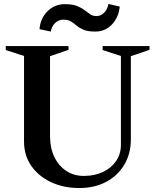

<svg xmlns="http://www.w3.org/2000/svg" viewBox="-20 -932 790 967"><path d="M380 15Q299 15 236 -15Q173 -45 137 -97.5Q101 -150 101 -219V-650L9 -680V-700H325V-681L232 -649V-246Q232 -187 253.5 -142Q275 -97 313.5 -71.5Q352 -46 402 -46Q457 -46 499 -66Q541 -86 565 -121.5Q589 -157 589 -203V-650L497 -680V-700H733V-681L639 -649V-229Q639 -158 606 -102.5Q573 -47 514.5 -16Q456 15 380 15ZM179 -785Q183 -839 219 -875Q255 -911 307 -911Q345 -911 367.5 -902Q390 -893 405.5 -881Q421 -869 434.5 -860Q448 -851 466 -851Q488 -851 505 -868.5Q522 -886 526 -912L583 -899Q578 -845 544 -809Q510 -773 460 -773Q422 -773 401 -782Q380 -791 366 -803Q352 -815 337.5 -824Q323 -833 299 -833Q275 -833 257.5 -816Q240 -799 236 -773Z"/></svg>

Font: Wittgenstein Semibold
Style: Regular
Weight: 600
Designer: Jörg Drees
Foundry: Jörg Drees
Version: Version 1.303; ttfautohint (v1.8.4.7-5d5b)